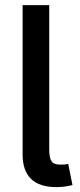

<svg xmlns="http://www.w3.org/2000/svg" viewBox="-20 -748 322 771"><path d="M207.5 3.4Q137.7 3.4 104.2 -30Q70.8 -63.5 70.8 -127.4V-727.5H177.7V-147.5Q177.7 -114.3 186.8 -100.6Q195.8 -86.9 222.2 -86.9Q234.4 -86.9 241.2 -87.6Q248 -88.4 253.9 -90.3L271 -4.9Q259.8 -2 242.9 0.7Q226.1 3.4 207.5 3.4Z"/></svg>

Font: Inter 16pt Medium
Style: Regular
Weight: 500
Version: Version 4.001;git-66647c0bb